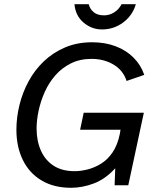

<svg xmlns="http://www.w3.org/2000/svg" viewBox="-20 -881 734 913"><path d="M318 12Q236 12 177.5 -23Q119 -58 88.5 -120.5Q58 -183 58 -264Q58 -322 72.5 -381.5Q87 -441 116 -494.5Q145 -548 188.5 -589.5Q232 -631 289.5 -655.5Q347 -680 418 -680Q480 -680 530 -661Q580 -642 615 -607Q650 -572 666 -525L582 -496Q566 -546 520.5 -573.5Q475 -601 415 -601Q360 -601 317 -579.5Q274 -558 243 -522.5Q212 -487 192.5 -443Q173 -399 163.5 -354Q154 -309 154 -270Q154 -211 174.5 -165Q195 -119 235 -93Q275 -67 335 -67Q363 -67 395.5 -75Q428 -83 459.5 -102Q491 -121 515 -156Q539 -191 550 -245L553 -264H361L378 -345H664L590 0H525L528 -81Q482 -30 427 -9Q372 12 318 12ZM465 -741Q416 -741 377.5 -773.5Q339 -806 334 -861H402Q407 -839 425 -823.5Q443 -808 475 -808Q501 -808 523.5 -822.5Q546 -837 558 -861H626Q610 -807 565.5 -774Q521 -741 465 -741Z"/></svg>

Font: Atkinson Hyperlegible Next
Style: Italic
Weight: 400
Italic angle: -12°
Designer: Elliott Scott, Megan Eiswerth, Linus Boman, Theodore Petrosky, Letters from Sweden
Foundry: Applied Design Works, Letters from Sweden
Version: Version 2.001